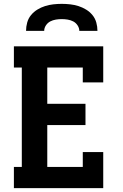

<svg xmlns="http://www.w3.org/2000/svg" viewBox="-20 -975 640 995"><path d="M52 0V-110H93V-625H52V-735H515V-548H409V-625H225V-437H423V-327H225V-110H409V-187H515V0ZM115 -815Q115 -837 121 -858.5Q127 -880 141 -897Q155 -914 174 -925.5Q193 -937 213.5 -943.5Q234 -950 256 -952.5Q278 -955 300 -955Q322 -955 344 -952.5Q366 -950 386.5 -943.5Q407 -937 426 -925.5Q445 -914 459 -897Q473 -880 479 -858.5Q485 -837 485 -815H391Q391 -830 382 -843.5Q373 -857 359.5 -864Q346 -871 330.5 -873.5Q315 -876 300 -876Q285 -876 269.5 -873.5Q254 -871 240.5 -864Q227 -857 218 -843.5Q209 -830 209 -815Z"/></svg>

Font: Iosevka Etoile Extrabold
Style: Regular
Weight: 800
Designer: Belleve Invis
Foundry: Belleve Invis
Version: Version 22.1.2; ttfautohint (v1.8.4)